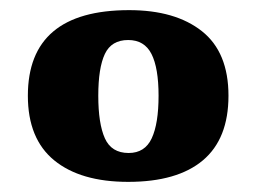

<svg xmlns="http://www.w3.org/2000/svg" viewBox="-20 -739 506 379"><path d="M233 -380Q139 -380 87 -422.5Q35 -465 35 -550Q35 -719 235 -719Q326 -719 378.5 -677.5Q431 -636 431 -550Q431 -465 380.5 -422.5Q330 -380 233 -380ZM234 -437Q266 -437 279.5 -466Q293 -495 293 -550Q293 -605 279 -632.5Q265 -660 233 -660Q200 -660 187 -632.5Q174 -605 174 -550Q174 -495 187 -466Q200 -437 234 -437Z"/></svg>

Font: Noto Serif Hentaigana Black
Style: Regular
Weight: 900
Designer: Kazuhiro Yamada
Foundry: nipponia
Version: Version 1.000; ttfautohint (v1.8.4.7-5d5b)